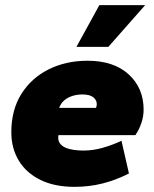

<svg xmlns="http://www.w3.org/2000/svg" viewBox="-20 -716 600 746"><path d="M269 10Q192 10 137 -17Q82 -44 53 -92Q24 -140 24 -202Q24 -289 63 -351Q102 -413 169 -446.5Q236 -480 320 -480Q422 -480 480 -427Q538 -374 538 -290Q538 -264 529.5 -238.5Q521 -213 506 -191H207Q204 -173 211.5 -161Q219 -149 234 -142.5Q249 -136 267.5 -133.5Q286 -131 304 -131Q342 -131 380 -142Q418 -153 452 -169L481 -42Q430 -16 378 -3Q326 10 269 10ZM210 -297H353Q356 -303 356 -312Q356 -327 342.5 -338Q329 -349 300 -349Q279 -349 260.5 -343Q242 -337 229 -325.5Q216 -314 210 -297ZM277 -534 366 -696H544L401 -534Z"/></svg>

Font: Gantari Black
Style: Italic
Weight: 900
Italic angle: -10°
Version: Version 1.000